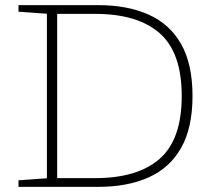

<svg xmlns="http://www.w3.org/2000/svg" viewBox="-20 -727 838 747"><path d="M52 0V-25.5L162.5 -33.5V-673.5L52 -681.5V-707H362.5Q476 -707 558.2 -670.2Q640.5 -633.5 684.8 -555.5Q729 -477.5 729 -353.5Q729 -230 684.8 -151.8Q640.5 -73.5 558.2 -36.8Q476 0 362.5 0ZM687 -353.5Q687 -523 601 -598Q515 -673 350.5 -673H202.5V-34H350.5Q515 -34 601 -109Q687 -184 687 -353.5Z"/></svg>

Font: Newsreader 6pt ExtraLight
Style: Regular
Weight: 275
Designer: Hugues Gentile
Foundry: Production Type
Version: Version 1.003; ttfautohint (v1.8.3)